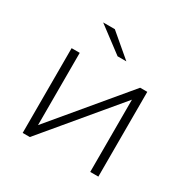

<svg xmlns="http://www.w3.org/2000/svg" viewBox="-163 -874 1008 1024"><g transform="rotate(30 341.0 -362.5)"><path d="M108 0V-522H158V-77L530 -522H574V0H524V-445L152 0ZM342 -607 185 -725H257L396 -607Z"/></g></svg>

Font: Montserrat Z Light
Style: Regular
Weight: 300
Designer: Julieta Ulanovsky
Foundry: Julieta Ulanovsky
Version: Version 8.000